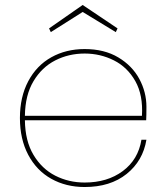

<svg xmlns="http://www.w3.org/2000/svg" viewBox="-20 -744 668 771"><path d="M320 -11Q411 -11 473 -57Q535 -103 548 -183H568Q554 -98 488.5 -45.5Q423 7 320 7Q245 7 186 -26Q127 -59 93.5 -122Q60 -185 60 -270Q60 -355 93.5 -418Q127 -481 186 -514Q245 -547 320 -547Q399 -547 455 -513.5Q511 -480 539.5 -427Q568 -374 568 -315Q568 -279 567 -261H80Q81 -178 114.5 -122Q148 -66 202 -38.5Q256 -11 320 -11ZM320 -529Q256 -529 202 -501.5Q148 -474 114.5 -418Q81 -362 80 -279H550Q555 -362 523.5 -418Q492 -474 437.5 -501.5Q383 -529 320 -529ZM184 -615 177 -630 312 -724 452 -630 445 -615 312 -696Z"/></svg>

Font: Fz Poppins Thin
Style: Regular
Weight: 100
Designer: Ninad Kale (Devanagari), Jonny Pinhorn (Latin)
Foundry: Indian Type Foundry
Version: Vit hóa bi Vntype.Com & FontZin.Com